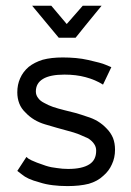

<svg xmlns="http://www.w3.org/2000/svg" viewBox="-20 -626 449 656"><path d="M39.1 -42Q43 -39.1 55.7 -29.3Q63.5 -22.5 78.1 -15.6Q92.8 -8.8 115.2 -2.9Q135.7 3.9 160.2 6.8Q183.6 9.8 210.9 9.8Q252 9.8 283.2 2Q313.5 -6.8 333 -25.4Q352.5 -42 362.3 -64.5Q373 -86.9 373 -114.3Q373 -136.7 366.2 -154.3Q358.4 -172.9 344.7 -186.5Q331.1 -201.2 313.5 -211.9Q296.9 -221.7 277.3 -227.5Q257.8 -234.4 237.3 -240.2Q217.8 -245.1 198.2 -250Q178.7 -254.9 161.1 -260.7Q144.5 -266.6 130.9 -274.4Q117.2 -281.2 110.4 -291Q102.5 -300.8 102.5 -313.5Q102.5 -341.8 127 -356.4Q151.4 -371.1 200.2 -371.1Q240.2 -371.1 272.5 -362.3Q305.7 -353.5 332 -336.9Q341.8 -356.4 360.4 -396.5Q355.5 -398.4 341.8 -404.3Q333 -408.2 318.4 -412.1Q302.7 -416 282.2 -420.9Q260.7 -425.8 239.3 -427.7Q216.8 -429.7 194.3 -429.7Q155.3 -429.7 126 -421.9Q97.7 -413.1 78.1 -397.5Q58.6 -380.9 48.8 -358.4Q39.1 -336.9 39.1 -310.5Q39.1 -290 45.9 -272.5Q52.7 -254.9 67.4 -241.2Q80.1 -227.5 97.7 -216.8Q114.3 -207 133.8 -201.2Q153.3 -195.3 173.8 -189.5Q193.4 -183.6 212.9 -178.7Q232.4 -173.8 250 -167Q266.6 -160.2 281.2 -153.3Q294.9 -144.5 301.8 -133.8Q308.6 -124 308.6 -111.3Q308.6 -79.1 285.2 -64.5Q260.7 -48.8 212.9 -48.8Q193.4 -48.8 174.8 -51.8Q155.3 -53.7 136.7 -59.6Q118.2 -66.4 106.4 -70.3Q93.8 -75.2 87.9 -78.1Q82 -81.1 77.1 -84Q73.2 -86.9 70.3 -89.8Q59.6 -74.2 39.1 -42ZM155.3 -606.4Q138.7 -606.4 89.8 -606.4Q112.3 -579.1 180.7 -497.1Q195.3 -497.1 238.3 -497.1Q259.8 -524.4 327.1 -606.4Q310.5 -606.4 262.7 -606.4Q249 -590.8 208 -543.9Q194.3 -559.6 155.3 -606.4Z"/></svg>

Font: TextaAlt
Style: Regular
Weight: 400
Designer: Daniel Hernandez & Miguel Hernandez
Version: Version 1.005;com.myfonts.easy.latinotype.texta.alt-regular.